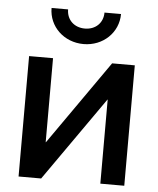

<svg xmlns="http://www.w3.org/2000/svg" viewBox="-52 -774 674 819"><g transform="rotate(5 284.5 -364.5)"><path d="M408.2 0H510.7V-515.6H413.6L161.6 -155.8H160.6V-515.6H58.1V0H154.8L407.2 -359.9H408.2ZM284.7 -586.9C368.2 -586.9 433.1 -648.9 433.1 -728.5H362.3C362.3 -684.1 330.1 -653.3 284.7 -653.3C238.8 -653.3 206.5 -684.1 206.5 -728.5H135.7C135.7 -648.9 200.7 -586.9 284.7 -586.9Z"/></g></svg>

Font: Inteeer Medium
Style: Regular
Weight: 500
Designer: Rasmus Andersson
Foundry: rsms
Version: Version 4.001;Glyphs 3.4 (3402)